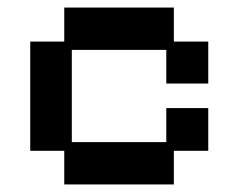

<svg xmlns="http://www.w3.org/2000/svg" viewBox="-20 -476 632 508"><path d="M150 12V-77H60V-366H150V-456H440V-366H531V-255H420V-344H170V-100H420V-190H531V-77H440V12Z"/></svg>

Font: Pixelify Sans Medium
Style: Regular
Weight: 500
Designer: Stefie Justprince
Foundry: Typecalism Foundryline
Version: Version 1.000;February 13, 2025;FontCreator 15.0.0.3015 64-b